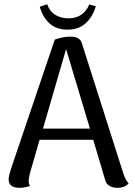

<svg xmlns="http://www.w3.org/2000/svg" viewBox="-20 -881 639 912"><path d="M300.8 -740.2Q246.6 -740.2 214.1 -771Q181.6 -801.8 168.9 -849.1L204.1 -860.8Q215.8 -827.1 242.4 -810.5Q269 -793.9 306.2 -793.9Q341.3 -793.9 366.5 -811.3Q391.6 -828.6 403.8 -859.9L435.1 -851.1Q420.4 -801.3 387.2 -770.8Q354 -740.2 300.8 -740.2ZM564.9 -60.1Q575.2 -26.9 590.8 -9.8Q572.8 11.2 537.1 11.2Q515.6 11.2 500 2Q484.4 -7.3 480 -24.9L422.9 -216.8H168L122.1 -58.1Q116.2 -33.7 116.2 -22.9Q116.2 -6.3 123 2Q96.2 11.2 73.2 11.2Q21 11.2 21 -28.8Q21 -44.4 32.2 -79.1L240.2 -692.9Q277.8 -707 315.9 -707Q360.4 -707 369.1 -674.8ZM184.1 -270H407.2L293.9 -647.9Z"/></svg>

Font: Arima Madurai Medium
Style: Regular
Weight: 500
Designer: Joana Correia and Natanael Gama
Foundry: NDISCOVER
Version: Version 1.019;PS 001.019;hotconv 1.0.88;makeotf.lib2.5.64775